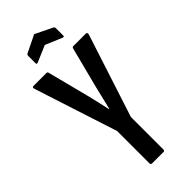

<svg xmlns="http://www.w3.org/2000/svg" viewBox="-265 -866 907 907"><g transform="rotate(-45 188.5 -412.5)"><path d="M151 0Q142 0 142 -10V-225L7 -642Q3 -655 13 -655H99Q107 -655 108 -648L161 -442Q168 -413 175 -383.5Q182 -354 188 -325H190Q197 -354 204 -383.5Q211 -413 218 -442L271 -648Q273 -655 279 -655H363Q373 -655 370 -642L235 -226V-10Q235 0 228 0ZM106 -719Q96 -715 96 -723V-772Q96 -780 101 -783L183 -823Q188 -827 194 -823L276 -783Q281 -780 281 -772V-723Q281 -715 271 -719L188 -754Z"/></g></svg>

Font: Sofia Sans Extra Condensed SemiBold
Style: Regular
Weight: 600
Designer: Botio Nikoltchev, Ani Petrova
Foundry: lettersoup
Version: Version 4.101